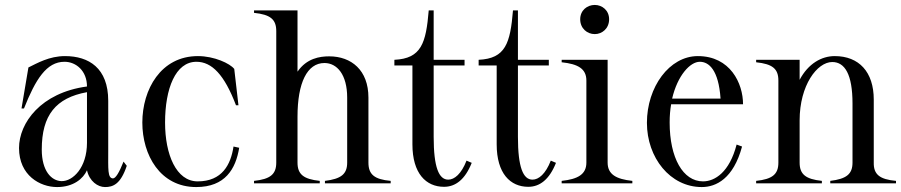

<svg xmlns="http://www.w3.org/2000/svg" viewBox="-20 -742 3646 777"><path d="M211 15C277 15 317 -19 332 -53C342 -8 376 15 405 15C437 15 468 4 493 -71L480 -88C462 -43 448 -20 437 -20C415 -21 418 -58 418 -134V-334C418 -467 339 -515 243 -515C179 -515 130 -486 95 -469L67 -303H77C124 -421 168 -492 241 -492C288 -492 332 -455 332 -392C145 -367 57 -244 57 -143C57 -32 142 15 211 15ZM229 -9C188 -10 149 -50 149 -137C149 -276 206 -346 332 -369V-296V-164C332 -64 275 -8 229 -9Z M774 15C891 15 934 -58 948 -144L925 -149C914 -76 879 -8 780 -8C693 -8 648 -117 648 -246C648 -383 690 -492 775 -492C837 -492 888 -440 935 -316H945L928 -463C911 -485 847 -515 781 -515C631 -515 556 -380 556 -246C556 -115 628 15 774 15Z M1008 -10V0H1274V-10C1209 -17 1184 -36 1184 -84V-270C1184 -407 1223 -487 1293 -487C1344 -487 1385 -440 1385 -347V-84C1385 -37 1360 -18 1295 -10V0H1561V-10C1495 -16 1471 -36 1471 -84V-347C1471 -458 1402 -514 1312 -514C1274 -514 1221 -506 1184 -452V-700H1008V-690C1074 -683 1098 -664 1098 -616V-84C1098 -36 1073 -17 1008 -10Z M1576 -477H1649V-158C1649 -40 1704 14 1777 14C1823 14 1862 -15 1889 -83L1868 -92C1847 -38 1819 -15 1794 -15C1756 -15 1735 -65 1735 -188V-477H1860V-500H1735V-700H1715C1704 -567 1685 -505 1576 -500Z M1917 -477H1990V-158C1990 -40 2045 14 2118 14C2164 14 2203 -15 2230 -83L2209 -92C2188 -38 2160 -15 2135 -15C2097 -15 2076 -65 2076 -188V-477H2201V-500H2076V-700H2056C2045 -567 2026 -505 1917 -500Z M2253 -10V0H2539V-10C2474 -17 2439 -36 2439 -84V-500H2253V-490C2319 -483 2353 -464 2353 -416V-84C2353 -36 2318 -17 2253 -10ZM2445 -664C2445 -700 2417 -722 2387 -722C2356 -722 2328 -700 2328 -664C2328 -627 2356 -604 2387 -604C2417 -604 2445 -627 2445 -664Z M2820 15C2878 15 2948 -19 2983 -149L2961 -157C2932 -45 2873 -8 2825 -8C2744 -8 2690 -103 2690 -246C2690 -273 2692 -297 2696 -320H2987C2987 -405 2935 -515 2804 -515C2689 -515 2598 -390 2598 -245C2598 -104 2692 15 2820 15ZM2700 -343C2722 -437 2773 -492 2812 -492C2849 -492 2888 -459 2896 -343Z M3516 -84V-339C3516 -451 3456 -515 3358 -515C3305 -515 3251 -485 3216 -419V-500H3040V-490C3106 -483 3130 -464 3130 -416V-84C3130 -36 3105 -17 3040 -10V0H3306V-10C3241 -17 3216 -36 3216 -84V-255C3216 -397 3287 -491 3348 -491C3399 -491 3430 -441 3430 -323V-84C3430 -37 3405 -18 3340 -10V0H3606V-10C3540 -16 3515 -36 3516 -84Z"/></svg>

Font: Sprat Condesed
Style: Regular
Weight: 400
Width: 3
Designer: Ethan Nakache
Foundry: Collletttivo
Version: Version 2.000;Glyphs 3.2 (3217)